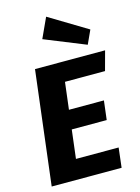

<svg xmlns="http://www.w3.org/2000/svg" viewBox="-141 -1052 823 1130"><g transform="rotate(-15 270.0 -487.0)"><path d="M264 -575 244 -410H457L443 -294H230L209 -120H469L455 0H29L113 -693H540L508 -575ZM450 -751 200 -852 256 -974 488 -834Z"/></g></svg>

Font: Szlgxwxxxixliatcpuztgldltzi
Style: Regular
Weight: 700
Italic angle: -8°
Designer: Carrois Corporate & Edenspiekermann
Foundry: Carrois Corporate GbR & Edenspiekermann AG
Version: Version 2.001